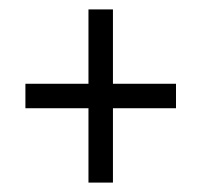

<svg xmlns="http://www.w3.org/2000/svg" viewBox="-20 -547 428 408"><path d="M34 -317H168V-159H220V-317H354V-369H220V-527H168V-369H34Z"/></svg>

Font: Secuela Light
Style: Regular
Weight: 300
Designer: Fernando Haro
Foundry: deFharo
Version: Version 1.708